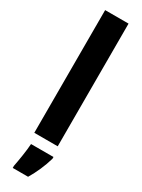

<svg xmlns="http://www.w3.org/2000/svg" viewBox="-256 -785 763 1030"><g transform="rotate(30 126.0 -269.5)"><path d="M198 0V-760H53V0ZM207 72V61H68C66 101 54 173 47 208V221H142C169 176 192 124 207 72Z"/></g></svg>

Font: Noto Sans Khmer UI ExtraCondensed ExtraBold
Style: Regular
Weight: 800
Width: 2
Designer: Danh Hong and the Monotype Design Team
Foundry: Monotype Imaging Inc.
Version: Version 2.002